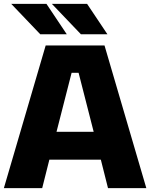

<svg xmlns="http://www.w3.org/2000/svg" viewBox="-20 -972 776 992"><path d="M188 -795 38 -952H220L325 -795ZM398 -795 248 -952H430L535 -795ZM0 0 216 -737H520L736 0H538L501 -147H235L198 0ZM272 -291H464L386 -596H350Z"/></svg>

Font: Tomorrow
Style: Bold
Weight: 700
Designer: Tony de Marco, Monica Rizzolli
Foundry: Just in Type
Version: Version 2.002